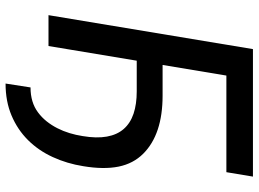

<svg xmlns="http://www.w3.org/2000/svg" viewBox="-138 -628 920 683"><g transform="rotate(90 321.5 -287.0)"><path d="M155.2 -727.3H608.7L593 -632.8H249.3L211.6 -405.9H320.7Q458.5 -405.9 527.3 -337Q562.5 -301.8 573.2 -249.3Q583.8 -196.7 571.7 -123.9Q562.5 -65.7 539.2 -15.1Q516 35.5 478.9 72.8Q441.8 110.1 391.5 131.4Q341.3 152.7 277.7 152.7L291.5 63.9Q344.8 63.9 380.3 37.3Q398.1 24.1 412.1 6.6Q426.1 -11 436.6 -31.6Q447.1 -52.2 454 -74.9Q460.9 -97.7 464.5 -121.1Q473 -171.2 466.4 -207.6Q459.9 -244 439.3 -267.6Q418.7 -291.2 384.9 -302.6Q351.2 -313.9 305.4 -313.9H196.4L144.2 0H34.4Z"/></g></svg>

Font: Inter P Medium
Style: Italic
Weight: 500
Italic angle: 9.39999°
Designer: Rasmus Andersson
Foundry: rsms
Version: Version 3.018;git-588b23468